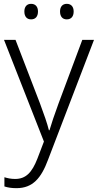

<svg xmlns="http://www.w3.org/2000/svg" viewBox="-20 -740 510 1001"><path d="M107 -680C107 -654 120 -639 142 -639C165 -639 178 -654 178 -680C178 -705 165 -720 142 -720C120 -720 107 -705 107 -680ZM293 -680C293 -654 306 -639 328 -639C351 -639 364 -654 364 -680C364 -705 351 -720 328 -720C306 -720 293 -705 293 -680ZM1 -532 209 -2 175 87C147 159 115 193 59 193C37 193 19 189 3 184V232C21 238 41 241 66 241C151 241 195 188 230 94L470 -532H409L285 -200C264 -143 247 -92 238 -61H235C226 -97 210 -143 188 -202L61 -532Z"/></svg>

Font: Noto Sans Bengali Light
Style: Regular
Weight: 300
Designer: Jelle Bosma - Monotype Design Team
Foundry: Monotype Imaging Inc.
Version: Version 2.003